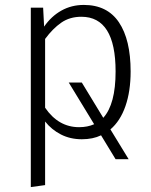

<svg xmlns="http://www.w3.org/2000/svg" viewBox="-20 -554 614 779"><path d="M428 -29 502 92H449L390 -5Q357 11 312 11Q265 11 227 -8.5Q189 -28 163 -61V197L105 205V-523H155L159 -446Q188 -488 229 -511Q270 -534 320 -534Q415 -534 462.5 -463.5Q510 -393 510 -264Q510 -184 489 -123.5Q468 -63 428 -29ZM362 -50 259 -219H312L399 -76Q449 -131 449 -264Q449 -486 310 -486Q263 -486 228.5 -462Q194 -438 163 -396V-117Q217 -38 301 -38Q335 -38 362 -50Z"/></svg>

Font: Fira Sans Light
Style: Regular
Weight: 300
Designer: bBox Type GmbH & Carrois Corporate GbR & Edenspiekermann AG
Foundry: bBox Type GmbH & Carrois Corporate GbR & Edenspiekermann AG
Version: Version 4.301